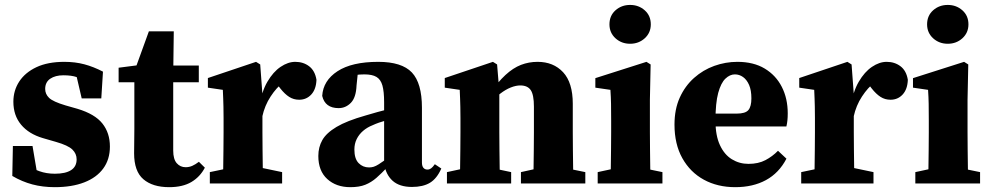

<svg xmlns="http://www.w3.org/2000/svg" viewBox="-20 -752 4058 787"><path d="M204.3 15.2Q155.1 15.2 112.7 3.9Q70.2 -7.4 30.4 -30.8L32.8 -153.5H113.3L135.9 -19.6L79.7 -39V-80.2Q112.2 -60.9 141.1 -50.4Q170.1 -39.9 204.9 -39.9Q248.5 -39.9 271.3 -54.6Q294.1 -69.2 294.1 -98.9Q294.1 -122.2 276.5 -139.2Q258.9 -156.2 209.7 -170.3L155.8 -185.9Q97.9 -203 66.4 -241Q34.8 -279 34.8 -335Q34.8 -381.1 59.1 -418.2Q83.5 -455.2 129.9 -476.9Q176.3 -498.5 243.6 -498.5Q288.2 -498.5 325.9 -488.4Q363.6 -478.3 402.1 -458.3L395.2 -348.6H314.9L286.2 -472L341.7 -448V-411.2Q314.8 -428.8 294 -436.1Q273.2 -443.4 239.7 -443.4Q206.7 -443.4 185.9 -429.3Q165.2 -415.1 165.2 -387.4Q165.2 -366.4 181.1 -350.9Q197.1 -335.3 248.8 -319.9L297.6 -306Q369 -284.5 399.7 -245.8Q430.5 -207 430.5 -151.4Q430.5 -98.5 403.2 -61.3Q376 -24.1 325.4 -4.5Q274.8 15.2 204.3 15.2Z M611.1 -483.4H794.9V-414.8H611.1ZM690 -134.8Q690 -99.4 704.5 -83Q718.9 -66.6 741 -66.6Q755.1 -66.6 767.9 -72.1Q780.6 -77.7 795.3 -88.8L819.7 -64.7Q800 -27 764.4 -5.9Q728.7 15.2 673.4 15.2Q605.6 15.2 567.6 -17.4Q529.7 -49.9 529.7 -123.8Q529.7 -149.7 530.2 -172.6Q530.7 -195.4 530.7 -224.4V-414.8H466.2V-474.4L584.4 -489.7L527.1 -449.4L590.3 -623.7H692.3L690 -443.7Z M893.4 0Q894.4 -23 894.9 -60.5Q895.4 -98 895.9 -138.5Q896.4 -179 896.4 -210V-268.5Q896.4 -296.5 895.9 -314.5Q895.4 -332.5 894.9 -348.1Q894.4 -363.7 893.4 -383.7L832.1 -392.7V-432.1L1029.5 -498.5L1046.6 -487.8L1055.7 -365V-210Q1055.7 -179 1056.2 -138.5Q1056.7 -98 1057.2 -60.5Q1057.7 -23 1058.7 0ZM840.1 0V-46.5L935.7 -66.5H1040.8L1136.4 -46.5V0ZM981.8 -281.6V-342.1H1056.9L1043.4 -314.9Q1052.2 -376.3 1076 -416.9Q1099.7 -457.5 1130.2 -478Q1160.6 -498.5 1190.4 -498.5Q1223.2 -498.5 1247.1 -480.4Q1271.1 -462.2 1277.2 -424.9Q1275.8 -386.3 1256 -364.7Q1236.2 -343.2 1206.2 -343.2Q1183.5 -343.2 1165.4 -354.8Q1147.3 -366.3 1128.9 -389.6L1099.8 -427.7L1140.1 -413.2Q1113.6 -393.5 1089.3 -356.5Q1065 -319.4 1055.2 -274.4Z M1284.8 -112.7Q1284.8 -148.7 1301.1 -177.6Q1317.3 -206.6 1359.3 -231.7Q1401.3 -256.8 1478.4 -278.6Q1499.4 -285.2 1527.4 -292.8Q1555.3 -300.4 1584.8 -307.8Q1614.2 -315.2 1637.8 -320.6V-278.8Q1602.3 -269.7 1566 -259.5Q1529.6 -249.3 1507.4 -238.8Q1484.7 -229.8 1468.1 -215.4Q1451.4 -201 1442 -181.8Q1432.6 -162.6 1432.6 -139Q1432.6 -101.2 1450 -83.4Q1467.4 -65.7 1492.7 -65.7Q1502.8 -65.7 1511.8 -68.5Q1520.9 -71.4 1532.3 -78.6Q1543.6 -85.8 1559.5 -97L1599.7 -127.2L1610.1 -112.7L1568.1 -67.1Q1543.8 -41.4 1522.9 -23Q1501.9 -4.6 1477.3 5.3Q1452.7 15.2 1416 15.2Q1358.1 15.2 1321.5 -18.1Q1284.8 -51.4 1284.8 -112.7ZM1554.5 -81.9V-332.3Q1554.5 -376.9 1547.5 -401.6Q1540.5 -426.3 1523.1 -436.7Q1505.7 -447.1 1473.5 -447.1Q1455 -447.1 1434 -444.3Q1412.9 -441.5 1379.8 -432.7L1448.7 -471.6L1441.5 -402.2Q1439.5 -352.1 1418.1 -330.4Q1396.8 -308.8 1368.1 -308.8Q1312.4 -308.8 1300.7 -358.9Q1304.6 -421.7 1363.5 -460.1Q1422.3 -498.5 1530.5 -498.5Q1627 -498.5 1668.3 -454.9Q1709.5 -411.2 1709.5 -310.4V-86.1Q1709.5 -71.6 1715.5 -64.2Q1721.6 -56.9 1732.1 -56.9Q1740 -56.9 1746.9 -61.8Q1753.7 -66.7 1762.4 -78.9L1788.9 -61.2Q1770.9 -20.2 1742.5 -2.9Q1714 14.3 1668.6 14.3Q1617.5 14.3 1589.2 -11.1Q1561 -36.6 1554.5 -81.9Z M2029.7 0H1864.4Q1865.4 -23 1865.9 -60.5Q1866.4 -98 1866.9 -138.5Q1867.4 -179 1867.4 -210V-267.8Q1867.4 -295.8 1866.9 -313.8Q1866.4 -331.8 1865.9 -347.7Q1865.4 -363.7 1864.4 -383.7L1803.1 -392.7V-432.1L2000.5 -498.5L2017.6 -487.8L2026.7 -376.9V-210Q2026.7 -179 2027.2 -138.5Q2027.7 -98 2028.2 -60.5Q2028.7 -23 2029.7 0ZM1981 -66.5 2075.2 -46.5V0H1812V-46.5L1904.7 -66.5ZM2205.8 -66.5H2281.4L2379.2 -46.5V0H2115.3V-46.5ZM2183.5 -498.5Q2248.5 -498.5 2288.2 -455.9Q2327.8 -413.3 2327.8 -326.5V-210Q2327.8 -178 2328.3 -137.5Q2328.8 -97 2329.3 -60Q2329.8 -23 2330.8 0H2165.5Q2166.5 -23 2167 -60Q2167.5 -97 2168 -137.5Q2168.5 -178 2168.5 -210V-314.9Q2168.5 -363.3 2155.5 -382.6Q2142.5 -401.8 2112.6 -401.8Q2094.8 -401.8 2073.6 -393.4Q2052.4 -385 2031 -368.5Q2009.5 -352.1 1989.2 -328.5H1955.2V-393H2022.8L1984.8 -364.9Q2020.4 -415.7 2051.8 -444.6Q2083.2 -473.6 2115.5 -486.1Q2147.8 -498.5 2183.5 -498.5Z M2562.8 -572.6Q2527.6 -572.6 2502.8 -595.1Q2478.1 -617.7 2478.1 -652.1Q2478.1 -687.7 2502.8 -709.7Q2527.6 -731.8 2562.8 -731.8Q2598 -731.8 2622.8 -709.7Q2647.6 -687.7 2647.6 -652.1Q2647.6 -617.7 2622.8 -595.1Q2598 -572.6 2562.8 -572.6ZM2646.9 0H2482.1Q2483.1 -23 2483.6 -60.5Q2484.1 -98 2484.6 -138.6Q2485.1 -179.2 2485.1 -210.3V-257.4Q2485.1 -298.5 2484.6 -326.1Q2484.1 -353.6 2482.1 -383.7L2420.3 -392.7V-431.7L2629.8 -498.5L2646.9 -487.8L2643.9 -342.7V-210.3Q2643.9 -179.2 2644.4 -138.6Q2644.9 -98 2645.4 -60.5Q2645.9 -23 2646.9 0ZM2598.2 -66.5 2695.3 -46.5V0H2429.9V-46.5L2522.6 -66.5Z M3002.3 -498.5Q3068.7 -498.5 3114.5 -471Q3160.4 -443.4 3184.6 -395.9Q3208.9 -348.3 3208.9 -287.3Q3208.9 -271.1 3207.6 -258.7Q3206.4 -246.4 3203.4 -233.5H2812V-286.3H2999.5Q3035.5 -286.3 3047.7 -301Q3059.9 -315.6 3059.9 -348.9Q3059.9 -382.2 3050.5 -403.8Q3041 -425.4 3025.8 -436.2Q3010.5 -447.1 2992.2 -447.1Q2971.8 -447.1 2953.5 -429.7Q2935.2 -412.4 2923.9 -371.2Q2912.7 -330 2912.7 -257.3Q2912.7 -196.4 2930.9 -157.3Q2949 -118.1 2979.9 -99.2Q3010.8 -80.3 3047.8 -80.3Q3088.6 -80.3 3117.5 -95.6Q3146.4 -110.9 3169 -134L3203.6 -101.6Q3173 -42.8 3119.6 -13.8Q3066.2 15.2 2993.8 15.2Q2921.1 15.2 2865.1 -15.4Q2809.1 -46 2776.9 -103.5Q2744.7 -161.1 2744.7 -241.4Q2744.7 -304.2 2766.3 -351.9Q2787.9 -399.6 2824.8 -432.5Q2861.7 -465.4 2907.9 -482Q2954.1 -498.5 3002.3 -498.5Z M3317.4 0Q3318.4 -23 3318.9 -60.5Q3319.4 -98 3319.9 -138.5Q3320.4 -179 3320.4 -210V-268.5Q3320.4 -296.5 3319.9 -314.5Q3319.4 -332.5 3318.9 -348.1Q3318.4 -363.7 3317.4 -383.7L3256.1 -392.7V-432.1L3453.5 -498.5L3470.6 -487.8L3479.7 -365V-210Q3479.7 -179 3480.2 -138.5Q3480.7 -98 3481.2 -60.5Q3481.7 -23 3482.7 0ZM3264.1 0V-46.5L3359.7 -66.5H3464.8L3560.4 -46.5V0ZM3405.8 -281.6V-342.1H3480.9L3467.4 -314.9Q3476.2 -376.3 3500 -416.9Q3523.7 -457.5 3554.2 -478Q3584.6 -498.5 3614.4 -498.5Q3647.2 -498.5 3671.1 -480.4Q3695.1 -462.2 3701.2 -424.9Q3699.8 -386.3 3680 -364.7Q3660.2 -343.2 3630.2 -343.2Q3607.5 -343.2 3589.4 -354.8Q3571.3 -366.3 3552.9 -389.6L3523.8 -427.7L3564.1 -413.2Q3537.6 -393.5 3513.3 -356.5Q3489 -319.4 3479.2 -274.4Z M3864.8 -572.6Q3829.6 -572.6 3804.8 -595.1Q3780.1 -617.7 3780.1 -652.1Q3780.1 -687.7 3804.8 -709.7Q3829.6 -731.8 3864.8 -731.8Q3900 -731.8 3924.8 -709.7Q3949.6 -687.7 3949.6 -652.1Q3949.6 -617.7 3924.8 -595.1Q3900 -572.6 3864.8 -572.6ZM3948.9 0H3784.1Q3785.1 -23 3785.6 -60.5Q3786.1 -98 3786.6 -138.6Q3787.1 -179.2 3787.1 -210.3V-257.4Q3787.1 -298.5 3786.6 -326.1Q3786.1 -353.6 3784.1 -383.7L3722.3 -392.7V-431.7L3931.8 -498.5L3948.9 -487.8L3945.9 -342.7V-210.3Q3945.9 -179.2 3946.4 -138.6Q3946.9 -98 3947.4 -60.5Q3947.9 -23 3948.9 0ZM3900.2 -66.5 3997.3 -46.5V0H3731.9V-46.5L3824.6 -66.5Z"/></svg>

Font: Adobe Variable Font Prototype
Style: Regular
Weight: 389
Designer: Frank Grießhammer
Foundry: Adobe
Version: Version 1.004;hotconv 1.0.113;makeotfexe 2.5.65598